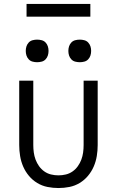

<svg xmlns="http://www.w3.org/2000/svg" viewBox="-20 -937 590 969"><path d="M275 12Q247 12 219.5 6.5Q192 1 168 -13.5Q144 -28 126 -49.5Q108 -71 97 -96.5Q86 -122 81.5 -149.5Q77 -177 77 -205V-530H148V-205Q148 -186 150.5 -167.5Q153 -149 159.5 -131.5Q166 -114 177 -98.5Q188 -83 203.5 -72Q219 -61 237.5 -56.5Q256 -52 275 -52Q294 -52 312.5 -56.5Q331 -61 346.5 -72Q362 -83 373 -98.5Q384 -114 390.5 -131.5Q397 -149 399.5 -167.5Q402 -186 402 -205V-530H473V-205Q473 -177 468.5 -149.5Q464 -122 453 -96.5Q442 -71 424 -49.5Q406 -28 382 -13.5Q358 1 330.5 6.5Q303 12 275 12ZM383 -623Q371 -623 359.5 -626Q348 -629 340 -637.5Q332 -646 328.5 -657Q325 -668 325 -680Q325 -692 328.5 -703Q332 -714 340 -722.5Q348 -731 359.5 -734Q371 -737 383 -737Q394 -737 405.5 -734Q417 -731 425 -722.5Q433 -714 436.5 -703Q440 -692 440 -680Q440 -668 436.5 -657Q433 -646 425 -637.5Q417 -629 405.5 -626Q394 -623 383 -623ZM167 -623Q156 -623 144.5 -626Q133 -629 125 -637.5Q117 -646 113.5 -657Q110 -668 110 -680Q110 -692 113.5 -703Q117 -714 125 -722.5Q133 -731 144.5 -734Q156 -737 167 -737Q179 -737 190.5 -734Q202 -731 210 -722.5Q218 -714 221.5 -703Q225 -692 225 -680Q225 -668 221.5 -657Q218 -646 210 -637.5Q202 -629 190.5 -626Q179 -623 167 -623ZM114 -853V-917H436V-853Z"/></svg>

Font: Lode
Style: Regular
Weight: 400
Monospace: yes
Designer: Belleve Invis
Foundry: Belleve Invis
Version: Version 29.2.0; ttfautohint (v1.8.3)